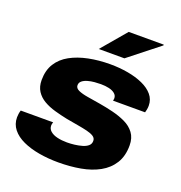

<svg xmlns="http://www.w3.org/2000/svg" viewBox="-132 -838 909 963"><g transform="rotate(20 322.5 -356.0)"><path d="M283 12Q229 12 180 3.5Q131 -5 93 -22.5Q55 -40 33.5 -67Q12 -94 12 -130Q12 -139 13.5 -149Q15 -159 18 -168H191Q189 -163 188 -158.5Q187 -154 187 -150Q187 -132 201 -120Q215 -108 238.5 -102.5Q262 -97 290 -97Q309 -97 330 -99.5Q351 -102 370 -107.5Q389 -113 400.5 -123Q412 -133 412 -149Q412 -164 399 -172.5Q386 -181 363.5 -186.5Q341 -192 311.5 -197Q282 -202 249 -208Q215 -215 181.5 -224.5Q148 -234 121.5 -249.5Q95 -265 79.5 -289Q64 -313 64 -348Q64 -400 87 -436.5Q110 -473 151 -495.5Q192 -518 246 -529Q300 -540 361 -540Q411 -540 456 -532Q501 -524 536.5 -508Q572 -492 592.5 -467.5Q613 -443 613 -410Q613 -400 611 -389.5Q609 -379 607 -373H436Q437 -378 437.5 -381Q438 -384 438 -386Q438 -401 426 -411Q414 -421 394.5 -425.5Q375 -430 351 -430Q336 -430 317.5 -428.5Q299 -427 281.5 -422Q264 -417 253 -408Q242 -399 242 -385Q242 -369 261 -360.5Q280 -352 311 -347Q342 -342 378 -336Q414 -330 451 -321Q488 -312 520 -297Q552 -282 571.5 -256Q591 -230 591 -190Q591 -133 566.5 -94Q542 -55 499.5 -31.5Q457 -8 401.5 2Q346 12 283 12ZM280 -592 392 -724H579V-720L417 -592Z"/></g></svg>

Font: Archivo SemiExpanded ExtraBold
Style: Italic
Weight: 800
Width: 6
Italic angle: -10°
Designer: Hector Gatti
Foundry: Omnibus-Type
Version: Version 2.001